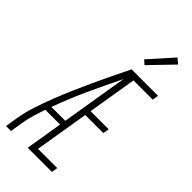

<svg xmlns="http://www.w3.org/2000/svg" viewBox="-297 -1031 1095 1095"><g transform="rotate(45 250.0 -484.0)"><path d="M9 0 21 -74Q30 -130 48.5 -186.5Q67 -243 88.5 -298.5Q110 -354 134 -409Q158 -464 183 -518.5Q208 -573 234 -627Q260 -681 287 -735H500L494 -698H339L290 -401H436L430 -364H284L230 -37H385L379 0H184L221 -224H102Q89 -187 78 -149Q67 -111 61 -74L49 0ZM115 -260H227L293 -662Q244 -563 198 -462.5Q152 -362 115 -260ZM322 -804 297 -826 424 -968 455 -942Z"/></g></svg>

Font: Iosevka Term Curly Extralight
Style: Italic
Weight: 200
Italic angle: -9°
Designer: Belleve Invis
Foundry: Belleve Invis
Version: Version 32.3.0